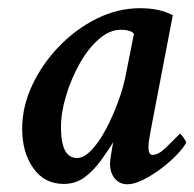

<svg xmlns="http://www.w3.org/2000/svg" viewBox="-20 -452 483 478"><path d="M296.9 6.8Q278.3 6.8 266.1 -7.3Q253.9 -21.5 253.9 -44.9Q253.9 -52.7 257.3 -71.8Q260.7 -90.8 261.7 -97.7Q249 -77.1 231.4 -52.7Q213.9 -28.3 191.4 -11.2Q168.9 5.9 138.7 5.9Q90.8 5.9 63 -33.2Q35.2 -72.3 35.2 -131.8Q35.2 -186.5 60.1 -239.7Q85 -293 127 -336.4Q168.9 -379.9 221.2 -405.8Q273.4 -431.6 329.1 -431.6Q377 -431.6 410.2 -414.1L357.4 -138.7Q353.5 -116.2 351.6 -106.4Q349.6 -96.7 349.6 -85Q349.6 -66.4 359.4 -66.4Q375 -66.4 393.6 -85Q412.1 -103.5 427.7 -119.1Q429.7 -119.1 436.5 -109.9Q443.4 -100.6 443.4 -96.7Q437.5 -85 420.9 -67.4Q404.3 -49.8 382.3 -33.2Q360.4 -16.6 337.4 -4.9Q314.5 6.8 296.9 6.8ZM171.9 -58.6Q188.5 -58.6 207 -77.6Q225.6 -96.7 242.7 -128.4Q259.8 -160.2 273.9 -198.2Q288.1 -236.3 294.9 -274.4L313.5 -368.2Q304.7 -377.9 280.3 -377.9Q252.9 -377.9 226.1 -354.5Q199.2 -331.1 178.2 -293.5Q157.2 -255.9 144.5 -213.9Q131.8 -171.9 131.8 -134.8Q131.8 -58.6 171.9 -58.6Z"/></svg>

Font: Crimson Text SemiBold
Style: Italic
Weight: 600
Italic angle: -11°
Designer: Sebastian Kosch
Foundry: Sebastian Kosch
Version: Version 1.100; ttfautohint (v1.8.4)